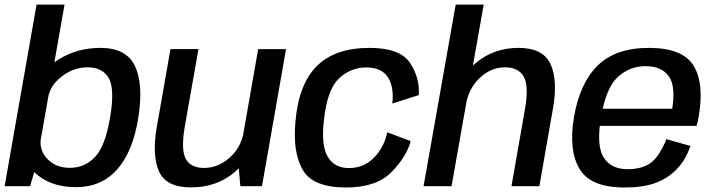

<svg xmlns="http://www.w3.org/2000/svg" viewBox="-28 -805 3084 830"><path d="M-8 0H102L128.5 -90.5L251 -785H130ZM301 4Q412 4 480 -74.2Q548 -152.5 570.5 -300Q592.5 -443.5 554.8 -520.8Q517 -598 406 -598Q306.5 -598 227.2 -549Q148 -500 138.5 -445L180.5 -386Q189.5 -436.5 240 -475.2Q290.5 -514 351 -514Q414.5 -514 441.8 -468Q469 -422 448 -298Q427 -172 382.2 -125.8Q337.5 -79.5 274.5 -79.5Q213.5 -79.5 176.8 -118Q140 -156.5 149 -208L85.5 -148.5Q76 -93.5 138.8 -44.8Q201.5 4 301 4Z M1011 0H1104.5L1208.5 -592.5H1088L1002 -102.5ZM830 -593H709L650 -257Q628.5 -134.5 659 -64.8Q689.5 5 797 5Q911.5 5 988.8 -63Q1066 -131 1079.5 -205L1026 -236Q1014 -166.5 964 -122.8Q914 -79 854.5 -79Q795.5 -79 774.5 -119.5Q753.5 -160 771.5 -262Z M1468 5.5Q1599 5.5 1664 -60.8Q1729 -127 1747.5 -195L1646 -233Q1632.5 -168 1588.5 -123.2Q1544.5 -78.5 1480.5 -78.5Q1418 -78.5 1389 -127Q1360 -175.5 1372 -282Q1385.5 -416 1436.2 -464.8Q1487 -513.5 1556.5 -513.5Q1620.5 -513.5 1648.2 -471.8Q1676 -430 1668 -357.5L1782.5 -394Q1787 -470 1743.8 -534Q1700.5 -598 1569 -598Q1419.5 -598 1340.8 -518.5Q1262 -439 1249 -276.5Q1237 -146 1281 -70.2Q1325 5.5 1468 5.5Z M1803 0H1924L2063 -785H1942ZM2183 0H2303.5L2362.5 -336Q2384 -458.5 2351.8 -528.2Q2319.5 -598 2213 -598Q2104.5 -598 2025.5 -530Q1946.5 -462 1933 -388L1986.5 -354.5Q1998.5 -424 2046.8 -469Q2095 -514 2154.5 -514Q2213.5 -514 2236.2 -473.5Q2259 -433 2241 -331Z M2671.5 5.5 2685.5 -73.5Q2613.5 -73.5 2581.5 -124.2Q2549.5 -175 2570 -297Q2591.5 -425.5 2642.8 -472.2Q2694 -519 2762.5 -519Q2832.5 -519 2863.8 -474.5Q2895 -430 2876 -323L2884 -335H2564.5L2551.5 -261H2983Q2988.5 -277.5 2992 -298.5Q3017.5 -444.5 2970.2 -521.2Q2923 -598 2776.5 -598Q2633.5 -598 2555.8 -521.8Q2478 -445.5 2453 -297Q2429.5 -155.5 2477.2 -75Q2525 5.5 2671.5 5.5ZM2685.5 -73.5 2671.5 5.5Q2751 5.5 2804 -13.5Q2857 -32.5 2896.8 -73Q2936.5 -113.5 2956.5 -174L2853 -203.5Q2837 -163.5 2814.8 -131.8Q2792.5 -100 2760 -86.8Q2727.5 -73.5 2685.5 -73.5Z"/></svg>

Font: Anybody UltraCondensed Thin Medium
Style: Italic
Weight: 500
Italic angle: -10°
Version: Version 1.111